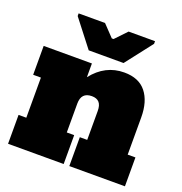

<svg xmlns="http://www.w3.org/2000/svg" viewBox="-139 -904 973 1025"><g transform="rotate(20 348.0 -391.5)"><path d="M682 -164V0H366V-164H408V-328Q408 -361 394 -376.5Q380 -392 352 -392Q292 -392 292 -328V-164H334V0H18V-164H62V-392H18V-556H292V-478Q364 -570 472 -570Q555 -570 596.5 -518Q638 -466 638 -375V-164ZM252 -616 134 -768V-783H284L346 -718H356L418 -783H568V-768L450 -616Z"/></g></svg>

Font: Alfa Slab One
Style: Regular
Weight: 400
Designer: JM Sole
Foundry: JM Sole
Version: Version 2.000